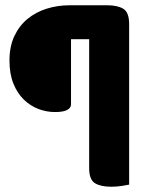

<svg xmlns="http://www.w3.org/2000/svg" viewBox="-20 -633 569 730"><path d="M387 -613Q427 -613 449 -599.5Q471 -586 471 -541V69Q462 71 442.5 74Q423 77 403 77Q363 77 341 63.5Q319 50 319 6V-484H250V-236Q250 -223 235.5 -215Q221 -207 189 -207Q157 -207 126.5 -218.5Q96 -230 71 -254Q46 -278 31 -315Q16 -352 16 -403Q16 -456 34.5 -495.5Q53 -535 84.5 -561Q116 -587 157.5 -600Q199 -613 245 -613Z"/></svg>

Font: Baloo Da 2
Style: Bold
Weight: 700
Designer: Noopur Datye, Sulekha Rajkumar and Ek Type
Foundry: Ek Type
Version: Version 1.640;hotconv 1.0.111;makeotfexe 2.5.65597; ttfautoh